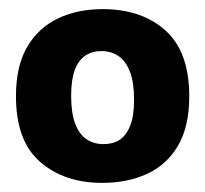

<svg xmlns="http://www.w3.org/2000/svg" viewBox="-20 -692 450 421"><path d="M204 -291Q121 -291 68 -337Q15 -383 15 -481Q15 -547 39.5 -589Q64 -631 107 -651.5Q150 -672 205 -672Q291 -672 343 -625Q395 -578 395 -481Q395 -414 370 -372Q345 -330 302 -310.5Q259 -291 204 -291ZM207 -376Q228 -376 242.5 -385.5Q257 -395 265.5 -416.5Q274 -438 274 -473Q274 -511 265 -534.5Q256 -558 240 -569Q224 -580 202 -580Q182 -580 167 -570Q152 -560 144 -538.5Q136 -517 136 -482Q136 -444 145 -420.5Q154 -397 170 -386.5Q186 -376 207 -376Z"/></svg>

Font: Bricolage Grotesque 28pt
Style: Bold
Weight: 700
Designer: Mathieu Triay
Foundry: Atelier Triay
Version: Version 1.000;gftools[0.9.30]